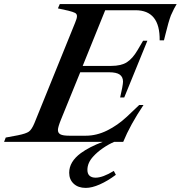

<svg xmlns="http://www.w3.org/2000/svg" viewBox="-74 -693 883 938"><path d="M789 -673Q777 -654 761 -618Q749 -586 735 -528L727 -496H706Q708 -643 588 -643H440L330 -371H469Q518 -371 546 -389Q574 -407 598 -448L625 -494H646L533 -217H513L523 -264Q527 -286 527 -294Q527 -317 511 -328.5Q495 -340 458 -340H318L224 -109Q209 -72 209 -58Q209 -43 221.5 -36.5Q234 -30 265 -30H345Q398 -30 449.5 -55.5Q501 -81 546 -123L606 -180H627Q562 -83 528 0H484Q456 12 428.5 31Q401 50 382 71Q353 102 353 137Q353 156 363.5 165.5Q374 175 393 175Q428 175 482 142L492 161Q452 191 413.5 208Q375 225 345 225Q308 225 286 204.5Q264 184 264 151Q264 97 321 55Q362 25 428 0H-54L-46 -21L13 -32Q53 -40 67 -50Q81 -60 94 -91L293 -582Q302 -603 302 -614Q302 -625 292.5 -630Q283 -635 259 -641L209 -652L218 -673Z"/></svg>

Font: Ibarra Real Nova
Style: Italic
Weight: 400
Italic angle: -22°
Designer: Jose Maria Ribagorda & Octavio Pardo
Foundry: Octavio Pardo
Version: Version 1.014